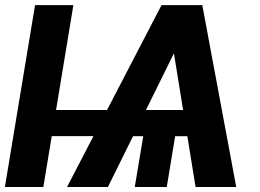

<svg xmlns="http://www.w3.org/2000/svg" viewBox="-24 -748 1042 768"><path d="M470.2 -308.1 453.1 -203.6H147.5L165 -308.1ZM269.5 -727.5 149.4 0H-4.4L116.2 -727.5ZM737.3 -667.5 407.7 0H244.1L622.1 -727.5H716.3ZM758.3 0 649.4 -672.4 690.9 -727.5H785.2L920.9 0ZM819.8 -308.1 802.2 -203.1H408.2L425.8 -308.1ZM685.5 -257.3 643.1 0H515.1L558.1 -257.3Z"/></svg>

Font: Inter Tight
Style: Bold Italic
Weight: 700
Italic angle: -9.39999°
Designer: Rasmus Andersson
Foundry: rsms
Version: Version 3.004